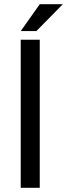

<svg xmlns="http://www.w3.org/2000/svg" viewBox="-20 -888 317 908"><path d="M168 0H78V-700H168ZM277 -868 152 -741H78L168 -868Z"/></svg>

Font: Play
Style: Regular
Weight: 400
Designer: Jonas Hecksher
Foundry: Jonas Hecksher, Playtypeª, e-types AS
Version: Version 1.002